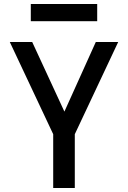

<svg xmlns="http://www.w3.org/2000/svg" viewBox="-20 -940 640 960"><path d="M246 0V-269L29 -730H141L302 -382L459 -730H571L354 -269V0ZM134 -834V-920H466V-834Z"/></svg>

Font: Tiny SemiBold
Style: Regular
Weight: 600
Designer: Philipp Nurullin, Konstantin Bulenkov
Foundry: JetBrains
Version: Version 2.251; ttfautohint (v1.8.4.7-5d5b)